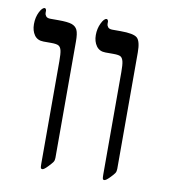

<svg xmlns="http://www.w3.org/2000/svg" viewBox="-71 -650 633 718"><g transform="rotate(10 245.5 -291.5)"><path d="M413.1 -43.9Q413.1 -34.2 409.2 -27.8Q405.3 -21.5 391.8 -7.8Q378.4 5.9 372.1 5.9Q367.7 5.9 366.5 2.2Q365.2 -1.5 365.2 -14.2V-402.8Q365.2 -430.2 362.3 -442.6Q359.4 -455.1 352.5 -460Q345.7 -464.8 324.2 -464.8H293.9Q271 -464.8 259 -481.7Q247.1 -498.5 247.1 -522.9Q247.1 -547.4 257.1 -568.1Q267.1 -588.9 276.9 -588.9Q279.3 -588.9 281.2 -585.9Q283.2 -583 283.2 -580.1V-570.8Q283.2 -565.4 287.8 -559.3Q292.5 -553.2 305.2 -553.2H335.9Q385.3 -553.2 399.2 -540.8Q413.1 -528.3 413.1 -485.8ZM178.2 -43.9Q178.2 -34.7 174.1 -28.3Q169.9 -22 156.5 -8.1Q143.1 5.9 137.2 5.9Q132.3 5.9 131.1 2.2Q129.9 -1.5 129.9 -14.2V-402.8Q129.9 -431.2 127 -443.4Q124 -455.6 116.5 -460.2Q108.9 -464.8 87.9 -464.8H59.1Q35.6 -464.8 23.9 -481.4Q12.2 -498 12.2 -522.9Q12.2 -548.8 22.2 -568.8Q32.2 -588.9 42 -588.9Q44.4 -588.9 46.1 -585.9Q47.9 -583 47.9 -580.1V-570.8Q47.9 -565.4 52.5 -559.3Q57.1 -553.2 69.8 -553.2H100.1Q135.7 -553.2 150.9 -547.9Q166 -542.5 172.1 -529.5Q178.2 -516.6 178.2 -485.8Z"/></g></svg>

Font: Tinos
Style: Regular
Weight: 400
Designer: Steve Matteson
Foundry: Monotype Imaging Inc.
Version: Version 1.23